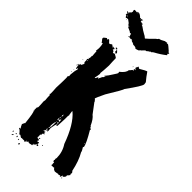

<svg xmlns="http://www.w3.org/2000/svg" viewBox="-299 -931 1003 1003"><g transform="rotate(45 203.0 -429.5)"><path d="M301.8 -709Q317.9 -685.1 335.9 -664.1L337.9 -650.4Q337.9 -636.7 282.2 -560.5Q282.2 -553.2 230.5 -468.8Q209 -423.8 207 -416Q209 -416 219.7 -402.3H217.8L258.8 -347.7Q277.3 -334 293 -298.8Q295.9 -298.8 299.3 -293Q297.4 -293 297.4 -291Q300.8 -291 308.1 -285.2L305.7 -281.2Q342.8 -219.2 346.7 -195.3L342.3 -193.4Q355.5 -173.3 355.5 -166Q378.9 -126.5 391.6 -64.5Q394 -64.5 398.4 -56.6V-54.7L396 -44.9H400.4V-43Q391.6 -29.3 387.7 -29.3L389.6 -25.4Q389.6 -16.1 377 -7.8Q377 -11.7 372.6 -11.7Q371.1 2 366.2 2Q363.8 -2 363.8 -3.9Q359.9 0 351.1 0V-2Q347.2 0 329.6 2Q314.5 -2.9 314.5 -9.8L303.7 -7.8V-9.8L299.3 -7.8H297.4Q293 -7.8 293 -11.7V-13.7Q293 -15.6 294.9 -15.6L293 -19.5V-29.3Q284.2 -29.3 284.2 -33.2H286.6L284.2 -37.1Q286.6 -41 286.6 -43Q286.6 -44.9 284.2 -44.9L286.6 -54.7Q286.6 -99.1 262.7 -134.8Q224.6 -241.7 172.9 -285.2H170.4Q172.9 -259.8 174.8 -259.8L172.9 -250V-228.5Q172.9 -211.9 170.4 -175.8L166 -173.8H164.1V-193.4Q159.7 -191.4 157.7 -191.4V-187.5H162.1V-177.7Q158.2 -173.3 153.3 -142.6L155.3 -132.8H153.3L155.3 -128.9V-119.1H151.4V-123H148.9V-119.1H144.5L147 -128.9H140.6L142.6 -125V-115.2Q136.2 -115.2 136.2 -109.4V-107.4H138.2V-111.3H142.6V-105.5H144.5V-109.4H148.9L147 -99.6V-97.7L153.3 -101.6V-95.7Q142.6 -95.7 142.6 -85.9H144.5V-82Q138.2 -82 138.2 -80.1Q140.6 -76.2 140.6 -74.2H138.2L140.6 -70.3L138.2 -60.5Q144.5 -60.5 144.5 -56.6L148.9 -58.6Q152.3 -58.6 155.3 -52.7L151.4 -46.9V-44.9H153.3L164.1 -46.9L166 -43V-41H162.1Q166 -36.1 166 -33.2L170.4 -35.2L172.9 -31.2Q172.9 -27.3 168.5 -27.3H164.1V-31.2H159.7Q159.7 -26.4 155.3 -21.5L151.4 -23.4H148.9L151.4 -19.5L147 -13.7Q148.9 -13.7 148.9 -11.7L144.5 -9.8V-11.7Q136.7 -7.8 127.4 -7.8Q122.1 -11.7 121.1 -11.7Q117.7 -3.9 114.7 -3.9H112.3V-7.8H110.4V2Q106 3.9 104 3.9Q104 0 99.6 0Q97.7 0 97.7 2L93.3 0Q90.8 0 90.8 2L86.9 0Q82.5 2 80.1 2Q78.1 2 67.4 -5.9H65.4L61 -3.9Q45.4 -25.4 37.1 -25.4V-29.3H43.9V-31.2Q39.6 -36.1 33.2 -50.8V-52.7L39.6 -66.4H41.5Q33.2 -144.5 26.4 -144.5Q26.4 -146.5 28.8 -146.5L26.4 -150.4V-168Q30.8 -172.9 30.8 -175.8Q30.8 -193.4 28.8 -214.8Q28.8 -216.3 30.8 -226.6Q28.8 -241.7 28.8 -259.8V-263.7H22.5L26.4 -269.5Q26.4 -290 24.4 -312.5Q26.4 -353 26.4 -388.7Q26.4 -390.6 24.4 -394.5Q28.8 -404.3 30.8 -404.3Q30.8 -406.2 28.8 -410.2Q32.2 -455.1 37.1 -455.1Q35.2 -458.5 35.2 -464.8Q30.8 -464.8 30.8 -457H26.4L24.4 -470.7V-476.6Q18.1 -476.6 18.1 -480.5V-482.4H22.5V-478.5H24.4L26.4 -490.2L30.8 -488.3Q33.7 -488.3 39.6 -502V-509.8H35.2V-523.4Q35.2 -527.8 33.2 -531.2Q33.2 -537.1 39.6 -537.1V-541H35.2V-544.9H39.6V-562.5H41.5L39.6 -585.9V-595.7H35.2L37.1 -615.2V-621.1Q37.1 -633.8 33.2 -648.4H30.8L26.4 -646.5Q26.4 -649.4 13.7 -664.1V-669.9Q13.7 -672.9 28.8 -683.6L35.2 -679.7H37.1V-685.5H43.9L56.6 -671.9Q63.5 -671.9 71.8 -679.7L88.9 -668V-671.9H84.5V-675.8Q97.7 -673.8 97.7 -669.9L93.3 -664.1V-662.1Q102.5 -662.1 106 -650.4Q113.3 -654.3 116.7 -654.3Q136.2 -644.5 136.2 -640.6Q136.2 -618.7 138.2 -589.8Q136.2 -546.9 133.8 -529.3Q133.8 -527.3 136.2 -527.3Q133.8 -508.8 129.9 -492.2H133.8Q140.6 -503.9 140.6 -505.9H144.5V-502H147Q147 -505.4 155.3 -519.5Q153.3 -519.5 153.3 -521.5Q159.2 -521.5 164.1 -533.2V-535.2L159.7 -533.2V-537.1Q172.4 -548.3 187.5 -574.2Q200.7 -593.3 200.7 -597.7Q198.2 -601.6 198.2 -603.5Q228.5 -627 228.5 -646.5Q231.4 -646.5 241.2 -660.2Q248 -660.2 248 -664.1L243.7 -666L248 -673.8Q243.7 -681.6 243.7 -685.5L248 -683.6Q249 -695.3 254.4 -695.3Q254.4 -690.4 262.7 -689.5Q295.4 -709 299.3 -709ZM97.7 -683.6H101.6L106 -681.6Q106 -683.6 108.4 -683.6V-681.6Q106 -677.7 106 -675.8H101.6Q101.6 -679.7 97.7 -679.7ZM112.3 -675.8 121.1 -666V-662.1Q121.1 -658.2 116.7 -658.2Q116.7 -660.2 108.4 -664.1L110.4 -668Q108.4 -671.9 108.4 -673.8ZM230.5 -675.8H232.9V-671.9H230.5ZM250 -673.8V-669.9Q254.4 -669.9 254.4 -673.8ZM164.1 -541V-537.1H166V-541ZM39.6 -531.2V-525.4H41.5V-531.2ZM18.1 -515.6H22.5V-513.7H18.1ZM20 -476.6V-470.7Q15.6 -470.7 15.6 -474.6ZM22.5 -445.3H26.4V-443.4H22.5ZM20 -429.7H24.4V-427.7H20ZM151.4 -240.2Q151.4 -235.8 148.9 -232.4Q151.4 -228.5 151.4 -226.6H153.3V-240.2ZM148.9 -220.7V-212.9H151.4V-220.7ZM157.7 -216.8V-212.9H159.7V-216.8ZM335.9 -212.9V-209H337.9V-212.9ZM147 -210.9V-199.2H153.3V-201.2Q148.9 -206.1 148.9 -210.9ZM155.3 -207V-203.1Q156.2 -199.2 159.7 -199.2H164.1Q162.1 -202.1 162.1 -210.9H159.7Q155.3 -210.4 155.3 -207ZM151.4 -191.4V-187.5H153.3V-191.4ZM148.9 -183.6Q144.5 -167.5 144.5 -152.3Q144.5 -150.4 147 -146.5Q144.5 -142.6 144.5 -140.6V-136.7H147L151.4 -156.2H148.9L151.4 -160.2V-183.6ZM153.3 -68.4V-64.5Q153.3 -60.5 148.9 -60.5L147 -64.5ZM185.5 -50.8H189.9V-46.9H185.5ZM377 -2H380.9V2H377ZM47.9 2H50.3V3.9Q50.3 7.8 45.9 7.8L43.9 3.9ZM24.4 3.9H28.8V9.8H24.4ZM58.6 7.8H63V15.6H58.6ZM73.7 15.6H80.1V19.5H73.7ZM37.1 17.6H41.5V19.5Q41.5 22.5 35.2 25.4H33.2V21.5Q37.1 21.5 37.1 17.6ZM93.3 27.3H95.2L99.6 29.3Q96.2 37.1 93.3 37.1L90.8 33.2Q93.3 29.3 93.3 27.3ZM54.7 -892.1V-893.1H47.4V-892.1ZM51.3 -888.2V-889.2H47.4V-888.2ZM87.4 -875.5V-879.4H85.4V-875.5ZM106 -862.3V-863.8H103V-862.3ZM26.4 -837.4Q26.4 -838.9 17.6 -843.8H16.1Q20.5 -837.4 26.4 -837.4ZM67.9 -808.1V-810.5H65.9V-808.1ZM35.2 -822.3Q31.7 -822.3 31.7 -826.2Q35.2 -825.7 35.2 -822.3ZM175.3 -750H171.9Q171.9 -754.9 156.2 -756.3Q153.3 -755.4 150.9 -755.4Q150.9 -758.3 137.7 -762.7H133.8V-764.2Q130.9 -764.2 128.9 -766.1L130.9 -769L123.5 -770Q123.5 -767.6 118.7 -767.6Q113.3 -769 113.3 -770Q106.4 -767.6 103.5 -767.6L101.6 -770Q107.9 -772 107.9 -774.4Q105.5 -774.4 101.6 -789.1H98.1V-787.1H94.7Q94.7 -791 67.9 -801.8Q67.9 -806.6 57.6 -813.5Q57.6 -818.4 38.1 -831.1H29.8L24.9 -828.6H22.9L14.6 -839.8L10.7 -840.8Q10.7 -843.8 14.6 -850.1Q11.7 -850.1 3.9 -857.9L7.8 -858.9Q11.7 -858.9 19.5 -855V-856.4L16.1 -860.4Q25.9 -869.1 27.3 -871.1Q24.4 -871.1 24.4 -874Q27.3 -875.5 29.3 -875.5L25.9 -879.4L27.3 -881.8Q24.4 -881.8 24.4 -885.3Q27.3 -888.7 27.3 -890.6L45.9 -889.2Q45.9 -891.1 44.4 -893.1L51.3 -895.5Q64 -894.5 77.1 -880.4L80.1 -881.8L83.5 -880.4L90.3 -882.8Q100.6 -881.3 100.6 -879.4Q97.7 -879.4 94.2 -880.4Q92.3 -877.9 92.3 -876.5L94.2 -867.7Q95.7 -867.7 99.1 -869.1Q110.4 -869.1 111.3 -861.3Q109.4 -861.3 109.4 -860.4Q114.7 -860.4 134.8 -845.2Q146.5 -838.9 154.8 -833.5Q157.7 -833.5 169.9 -822.8Q171.4 -822.8 171.4 -822.3Q181.2 -829.6 214.4 -863.3Q217.8 -863.3 224.6 -873.5Q233.4 -873.5 257.3 -887.7V-886.2L269 -888.7L271.5 -886.2Q269 -886.2 269 -884.8L277.8 -886.2Q279.8 -886.2 308.1 -861.3L305.7 -858.9Q316.4 -858.9 316.4 -855L311 -849.1V-847.7L314.5 -843.8V-842.3Q289.1 -821.8 254.4 -803.2Q245.6 -797.4 245.6 -794.4Q243.2 -794.4 240.7 -795.9Q240.7 -790.5 230.5 -789.1L232.4 -787.1Q228.5 -787.1 222.2 -780.3H216.8L201.2 -764.2Q198.2 -764.2 192.4 -755.4Q179.2 -750 175.3 -750Z"/></g></svg>

Font: Mister Brush
Style: Regular
Weight: 400
Designer: GGBotNet
Foundry: GGBotNet
Version: 1.00